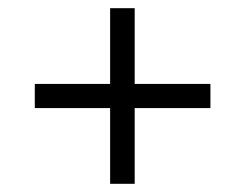

<svg xmlns="http://www.w3.org/2000/svg" viewBox="-20 -592 599 469"><path d="M249 -143V-328H65V-387H249V-572H309V-387H494V-328H309V-143Z"/></svg>

Font: Noto Serif Lao
Style: Regular
Weight: 400
Designer: Monotype Design Team
Foundry: Monotype Imaging Inc.
Version: Version 2.003